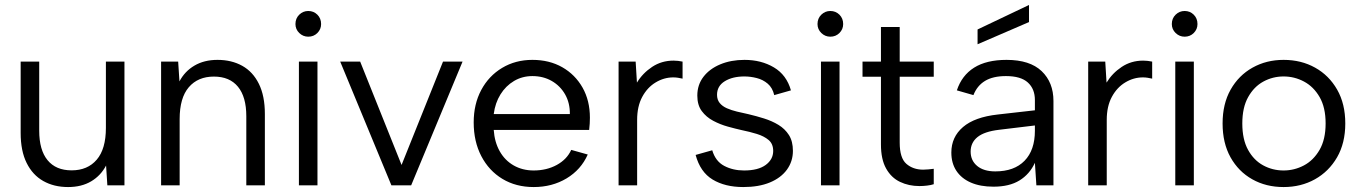

<svg xmlns="http://www.w3.org/2000/svg" viewBox="-20 -749 5500 776"><path d="M483 -500V0H413.9L408.7 -80Q387.5 -39.4 348.6 -16.2Q309.7 7 255.1 7Q198.1 7 154.9 -17.4Q111.8 -41.7 87.7 -90.3Q63.5 -138.8 63.5 -212V-500H138.5V-220.7Q138.5 -142.6 172.2 -101.6Q205.9 -60.5 269.5 -60.5Q334.1 -60.5 371 -103.7Q408 -146.9 408 -232.1V-500Z M631.1 0V-500H700.1L705.3 -420Q726.5 -460.6 765.8 -483.8Q805.1 -507 859 -507Q915.9 -507 959.1 -483Q1002.2 -459 1026.3 -410.2Q1050.5 -361.5 1050.5 -288V0H975.5V-279.3Q975.5 -357.4 941.8 -398.4Q908.1 -439.5 844.5 -439.5Q779.9 -439.5 743 -396.4Q706.1 -353.3 706.1 -267.9V0Z M1188.1 0V-500H1263.1V0ZM1225.9 -600.7Q1205 -600.7 1189.5 -615.6Q1174.1 -630.6 1174.1 -651.8Q1174.1 -674.7 1189.5 -689.7Q1205 -704.6 1225.9 -704.6Q1247.6 -704.6 1262.7 -689.7Q1277.8 -674.7 1277.8 -651.8Q1277.8 -630.6 1262.7 -615.6Q1247.7 -600.7 1225.9 -600.7Z M1561.9 0 1355 -500H1435.7L1603 -82.3L1770.5 -500H1849.5L1641.8 0Z M2137 7Q2065.3 7 2010.6 -26Q1956 -59 1925.3 -118Q1894.5 -177 1894.5 -254.3Q1894.5 -328.3 1925 -385.3Q1955.5 -442.3 2009.4 -474.6Q2063.3 -507 2131.8 -507Q2200.2 -507 2252.5 -477.3Q2304.7 -447.5 2334.5 -394.9Q2364.2 -342.3 2364.2 -273.1Q2364.2 -262.3 2363.5 -249.7Q2362.7 -237.1 2361.2 -223.9H1975.5Q1978.8 -174.8 1999.7 -137.7Q2020.6 -100.6 2056.2 -80.3Q2091.9 -60 2137 -60Q2189.3 -60 2230.4 -82.4Q2271.4 -104.9 2288.7 -143.2L2355.5 -124.5Q2328.2 -63 2269.9 -28Q2211.5 7 2137 7ZM1975.5 -287.9H2283.2Q2283.7 -332.8 2264 -367.5Q2244.2 -402.1 2209.9 -421.8Q2175.6 -441.5 2131.8 -441.5Q2090.9 -441.5 2057.5 -421.7Q2024.1 -401.9 2002.7 -367.4Q1981.3 -333 1975.5 -287.9Z M2480.1 0V-500H2549.1L2554.3 -415.1Q2577.3 -453.1 2615.6 -478.6Q2653.8 -504 2702.2 -504Q2711.2 -504 2720.3 -503Q2729.4 -502 2738.7 -500V-431.2Q2729.4 -433.2 2720.3 -434.7Q2711.2 -436.2 2701.2 -436.2Q2663.6 -436.2 2630 -415.9Q2596.3 -395.7 2575.7 -357.4Q2555.1 -319.1 2555.1 -264.6V0Z M2984 7Q2910.3 7 2860.1 -23.4Q2810 -53.8 2791.5 -122.8L2858.6 -141.7Q2871.8 -97.1 2907 -78.6Q2942.1 -60 2987.3 -60Q3044.1 -60 3074.6 -82.3Q3105 -104.6 3105 -138.9Q3105 -167.5 3086.5 -183.2Q3067.9 -198.8 3038.8 -207.7Q3009.6 -216.6 2977.8 -223.1Q2952.3 -228.8 2921.6 -237.3Q2890.8 -245.8 2862.6 -260.8Q2834.3 -275.8 2816.3 -300.1Q2798.3 -324.3 2798.3 -362.6Q2798.3 -406.3 2823.2 -438.7Q2848 -471 2891.3 -489Q2934.5 -507 2989 -507Q3056.7 -507 3107.9 -476.6Q3159 -446.3 3176.7 -383.8L3109.2 -364.6Q3102.2 -394.4 3082.9 -410.8Q3063.6 -427.2 3038.3 -433.6Q3013 -440 2988.5 -440Q2940.6 -440 2909.3 -420.7Q2878 -401.4 2878 -365.8Q2878 -346 2888.7 -332.8Q2899.3 -319.7 2917.7 -311.5Q2936.1 -303.4 2958.5 -298Q2981 -292.6 3004.5 -287.6Q3036 -280.2 3068 -270.2Q3100 -260.2 3126.2 -244.3Q3152.5 -228.4 3168.6 -203.2Q3184.7 -177.9 3184.7 -139.4Q3184.7 -96.7 3160.5 -63.3Q3136.2 -30 3091.5 -11.5Q3046.8 7 2984 7Z M3298.1 0V-500H3373.1V0ZM3335.9 -600.7Q3315 -600.7 3299.5 -615.6Q3284.1 -630.6 3284.1 -651.8Q3284.1 -674.7 3299.5 -689.7Q3315 -704.6 3335.9 -704.6Q3357.6 -704.6 3372.7 -689.7Q3387.8 -674.7 3387.8 -651.8Q3387.8 -630.6 3372.7 -615.6Q3357.7 -600.7 3335.9 -600.7Z M3753.9 -4.5Q3742.4 -0.7 3726.9 1.1Q3711.4 3 3695.9 3Q3652.9 3 3617.6 -13.9Q3582.2 -30.7 3561.4 -67.9Q3540.5 -105 3540.5 -165.2V-438.9H3466V-500H3540.5V-640H3616.3V-500H3753.9V-438.9H3616.3V-172.7Q3616.3 -110.1 3643.4 -86.7Q3670.6 -63.3 3711.1 -63.3Q3719.9 -63.3 3732.1 -64.4Q3744.4 -65.5 3753.9 -66.8Z M3995.3 5.5Q3942 5.5 3903.9 -11.1Q3865.8 -27.7 3845.4 -58.6Q3825 -89.5 3825 -132.5Q3825 -195.2 3872.2 -235.6Q3919.3 -275.9 4012.6 -286.2L4162.7 -303.2V-344.7Q4162.7 -389.6 4134.3 -415.5Q4105.8 -441.5 4045.8 -441.5Q3993.4 -441.5 3961.3 -422.1Q3929.1 -402.6 3914.3 -364.6L3847.3 -383.8Q3867.3 -444.3 3917.1 -475.6Q3967 -507 4048.2 -507Q4142.2 -507 4190 -461.5Q4237.7 -416 4237.7 -340.8V0H4168.7L4162.7 -91Q4141.5 -44.9 4100.4 -19.7Q4059.4 5.5 3995.3 5.5ZM4002.7 -56.3Q4079.1 -56.3 4120.9 -99.2Q4162.7 -142.2 4162.7 -220.5V-241.9L4017.5 -224.4Q3958.4 -217.4 3930.7 -195Q3903 -172.5 3903 -136.5Q3903 -100.1 3929.5 -78.2Q3955.9 -56.3 4002.7 -56.3ZM3931 -570.1V-629.9L4138.9 -728.9V-659.8Z M4378.1 0V-500H4447.1L4452.3 -415.1Q4475.3 -453.1 4513.6 -478.6Q4551.8 -504 4600.2 -504Q4609.2 -504 4618.3 -503Q4627.4 -502 4636.7 -500V-431.2Q4627.4 -433.2 4618.3 -434.7Q4609.2 -436.2 4599.2 -436.2Q4561.6 -436.2 4528 -415.9Q4494.3 -395.7 4473.7 -357.4Q4453.1 -319.1 4453.1 -264.6V0Z M4730.1 0V-500H4805.1V0ZM4767.9 -600.7Q4747 -600.7 4731.5 -615.6Q4716.1 -630.6 4716.1 -651.8Q4716.1 -674.7 4731.5 -689.7Q4747 -704.6 4767.9 -704.6Q4789.6 -704.6 4804.7 -689.7Q4819.8 -674.7 4819.8 -651.8Q4819.8 -630.6 4804.7 -615.6Q4789.7 -600.7 4767.9 -600.7Z M5167.8 7Q5096.8 7 5041.2 -24.4Q4985.5 -55.7 4953.4 -113.2Q4921.3 -170.7 4921.3 -250Q4921.3 -329.3 4953.8 -386.8Q4986.3 -444.3 5042.3 -475.6Q5098.3 -507 5167.8 -507Q5239 -507 5295.2 -475.6Q5351.5 -444.3 5384.3 -386.8Q5417.2 -329.3 5417.2 -250Q5417.2 -170.7 5384 -113.2Q5350.7 -55.7 5294.5 -24.4Q5238.3 7 5167.8 7ZM5167.8 -60Q5211.1 -60 5249.7 -80.3Q5288.4 -100.6 5313.1 -143Q5337.7 -185.4 5337.7 -250Q5337.7 -314.6 5313.5 -356.6Q5289.2 -398.7 5250.5 -419.3Q5211.8 -440 5167.8 -440Q5124 -440 5086 -419.3Q5048.1 -398.7 5024.6 -356.6Q5001 -314.6 5001 -250Q5001 -185.4 5024.2 -143.4Q5047.4 -101.3 5085.3 -80.7Q5123.2 -60 5167.8 -60Z"/></svg>

Font: Envelope Sans Variable
Style: Regular
Weight: 500
Designer: Andreas Rasmussen / Norman Anderson
Foundry: mail.de GmbH
Version: Version 1.150